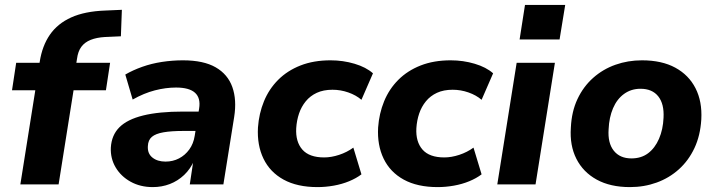

<svg xmlns="http://www.w3.org/2000/svg" viewBox="-20 -752 2919 783"><path d="M63 0 124 -384H29L46 -496H166L137 -471L142 -500Q152 -565 183.5 -610.5Q215 -656 270.5 -681Q326 -706 409 -709L477 -712L473 -604L407 -601Q374 -599 350 -589.5Q326 -580 312 -561.5Q298 -543 294 -512L290 -487L281 -496H429L412 -384H280L219 0Z M603 11Q552 11 512.5 -11Q473 -33 451.5 -69.5Q430 -106 432 -150Q435 -201 467 -233Q499 -265 563.5 -281Q628 -297 727 -297H804L792 -218H729Q679 -218 647 -212.5Q615 -207 599.5 -194Q584 -181 583 -156Q581 -126 601.5 -109.5Q622 -93 655 -93Q685 -93 710 -106Q735 -119 752 -142.5Q769 -166 774 -198L792 -309Q799 -352 775.5 -373.5Q752 -395 698 -395Q656 -395 611.5 -383.5Q567 -372 521 -346L491 -448Q522 -466 560 -479.5Q598 -493 640.5 -499.5Q683 -506 726 -506Q810 -506 859.5 -477.5Q909 -449 927.5 -397Q946 -345 935 -275L891 0H754L769 -100H773Q757 -63 731 -38.5Q705 -14 672.5 -1.5Q640 11 603 11Z M1275 11Q1192 11 1136.5 -19.5Q1081 -50 1054.5 -105Q1028 -160 1032 -232Q1036 -289 1056.5 -339Q1077 -389 1114.5 -426.5Q1152 -464 1205.5 -485Q1259 -506 1328 -506Q1379 -506 1426 -492Q1473 -478 1501 -453L1454 -345Q1432 -364 1400.5 -375Q1369 -386 1336 -386Q1299 -386 1272 -373.5Q1245 -361 1227 -339Q1209 -317 1199.5 -289Q1190 -261 1188 -229Q1185 -174 1213 -142Q1241 -110 1302 -110Q1331 -110 1363 -120.5Q1395 -131 1421 -150L1454 -41Q1433 -25 1404 -13Q1375 -1 1341.5 5Q1308 11 1275 11Z M1765 11Q1682 11 1626.5 -19.5Q1571 -50 1544.5 -105Q1518 -160 1522 -232Q1526 -289 1546.5 -339Q1567 -389 1604.5 -426.5Q1642 -464 1695.5 -485Q1749 -506 1818 -506Q1869 -506 1916 -492Q1963 -478 1991 -453L1944 -345Q1922 -364 1890.5 -375Q1859 -386 1826 -386Q1789 -386 1762 -373.5Q1735 -361 1717 -339Q1699 -317 1689.5 -289Q1680 -261 1678 -229Q1675 -174 1703 -142Q1731 -110 1792 -110Q1821 -110 1853 -120.5Q1885 -131 1911 -150L1944 -41Q1923 -25 1894 -13Q1865 -1 1831.5 5Q1798 11 1765 11Z M2099 -591 2121 -732H2285L2262 -591ZM2008 0 2087 -496H2243L2164 0Z M2549 11Q2469 11 2413.5 -19.5Q2358 -50 2330.5 -104.5Q2303 -159 2308 -231Q2311 -297 2335 -348Q2359 -399 2399 -434.5Q2439 -470 2490 -488Q2541 -506 2598 -506Q2679 -506 2734 -476Q2789 -446 2816.5 -392Q2844 -338 2840 -265Q2836 -199 2812 -148Q2788 -97 2748.5 -61.5Q2709 -26 2658 -7.5Q2607 11 2549 11ZM2555 -106Q2595 -106 2623 -127Q2651 -148 2667.5 -186Q2684 -224 2686 -272Q2689 -328 2664.5 -359Q2640 -390 2592 -390Q2554 -390 2525 -369Q2496 -348 2480 -310.5Q2464 -273 2462 -225Q2458 -169 2483 -137.5Q2508 -106 2555 -106Z"/></svg>

Font: Nunito Sans 10pt ExtraBold
Style: Italic
Weight: 800
Italic angle: -9°
Designer: Vernon Adams
Foundry: Vernon Adams
Version: Version 3.101;gftools[0.9.27]